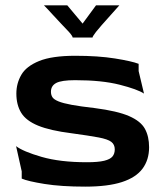

<svg xmlns="http://www.w3.org/2000/svg" viewBox="-20 -686 606 716"><path d="M298 10Q208 10 146 0Q84 -10 61 -20V-47L40 -141Q66 -121 135 -101Q204 -81 304 -81Q346 -81 368.5 -86.5Q391 -92 399.5 -102.5Q408 -113 408 -129Q408 -147 395 -157Q382 -167 347.5 -173.5Q313 -180 247 -189Q167 -199 122 -217.5Q77 -236 59 -265.5Q41 -295 41 -337Q41 -375 59.5 -407Q78 -439 126 -458.5Q174 -478 261 -478Q346 -478 408.5 -468Q471 -458 497 -448V-421L517 -337Q493 -353 426.5 -370Q360 -387 260 -387Q209 -387 189.5 -376.5Q170 -366 170 -344Q170 -332 175.5 -323.5Q181 -315 198 -308Q215 -301 247.5 -295Q280 -289 333 -283Q418 -272 461.5 -253Q505 -234 520.5 -205.5Q536 -177 536 -137Q536 -90 511.5 -57Q487 -24 434.5 -7Q382 10 298 10ZM144 -666Q158 -652 175 -633Q192 -614 209 -596.5Q226 -579 237 -567Q245 -558 248 -553Q251 -548 251 -546H325Q325 -550 338 -567Q344 -575 359 -592Q374 -609 392 -629Q410 -649 425 -666H338L288 -598L231 -666Z"/></svg>

Font: Red Rose SemiBold
Style: Regular
Weight: 600
Designer: Jaikishan Patel
Version: Version 2.000